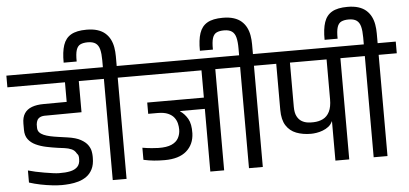

<svg xmlns="http://www.w3.org/2000/svg" viewBox="-102 -1275 3032 1425"><g transform="rotate(-5 1414.5 -562.5)"><path d="M303 4Q274 4 232.5 -0.5Q191 -5 146.5 -14Q102 -23 62 -36V-126Q86 -119 117.5 -112Q149 -105 182.5 -99.5Q216 -94 244.5 -90Q273 -86 291 -86Q339 -85 374 -92.5Q409 -100 428.5 -120Q448 -140 448 -176Q448 -185 448 -185.5Q448 -186 448 -186Q448 -186 448 -189Q448 -195 446 -202.5Q444 -210 434 -221Q422 -244 398.5 -254Q375 -264 348 -267.5Q321 -271 298 -274Q255 -280 212.5 -289Q170 -298 135 -314.5Q100 -331 79.5 -358.5Q59 -386 59 -429Q59 -427 59 -436.5Q59 -446 59 -458Q59 -470 59 -476Q59 -522 78 -551Q97 -580 133.5 -593.5Q170 -607 221 -607L393 -608V-754H-36V-841H633V-754H496V-522L233 -520Q205 -521 189 -513.5Q173 -506 166 -493Q159 -480 157 -461Q157 -455 157 -448.5Q157 -442 157 -437Q157 -416 168.5 -402.5Q180 -389 200.5 -380Q221 -371 248.5 -365Q276 -359 308.5 -354.5Q341 -350 375 -345Q439 -336 474.5 -316Q510 -296 526 -272.5Q542 -249 546 -227Q550 -205 550 -190V-178Q550 -127 533 -93.5Q516 -60 488.5 -40.5Q461 -21 428 -11.5Q395 -2 362 1Q329 4 303 4Z M683 0V-754H555V-841H683V-893Q683 -942 675 -973.5Q667 -1005 646 -1020Q625 -1035 587 -1035Q554 -1035 532.5 -1025Q511 -1015 501.5 -986Q492 -957 493 -900H396Q395 -980 412 -1030.5Q429 -1081 470.5 -1105Q512 -1129 586 -1129Q633 -1129 667.5 -1118Q702 -1107 725 -1086.5Q748 -1066 761.5 -1039Q775 -1012 780.5 -980Q786 -948 786 -914V-841H921V-754H786V0Z M1302 -294Q1299 -212 1243 -163Q1187 -114 1080 -114Q1038 -114 1001 -117.5Q964 -121 923 -130V-220Q959 -214 992.5 -211Q1026 -208 1042 -208Q1104 -207 1140 -223Q1176 -239 1191.5 -268Q1207 -297 1207 -332Q1207 -353 1201.5 -376.5Q1196 -400 1180.5 -420.5Q1165 -441 1135.5 -454Q1106 -467 1058 -467H988V-551H1410V-754H849V-841H1645V-754H1513V0H1410V-467H1226V-464Q1259 -442 1281.5 -403Q1304 -364 1302 -294Z M1698 0V-754H1570V-841H1698V-893Q1698 -942 1690 -973.5Q1682 -1005 1661 -1020Q1640 -1035 1602 -1035Q1569 -1035 1547.5 -1025Q1526 -1015 1516.5 -986Q1507 -957 1508 -900H1411Q1410 -980 1427 -1030.5Q1444 -1081 1485.5 -1105Q1527 -1129 1601 -1129Q1648 -1129 1682.5 -1118Q1717 -1107 1740 -1086.5Q1763 -1066 1776.5 -1039Q1790 -1012 1795.5 -980Q1801 -948 1801 -914V-841H1936V-754H1801V0Z M2342 0V-292Q2341 -292 2340.5 -292Q2340 -292 2340 -292Q2330 -269 2310.5 -254Q2291 -239 2267 -230Q2243 -221 2220 -217.5Q2197 -214 2179 -214Q2118 -214 2070 -232.5Q2022 -251 1994.5 -294Q1967 -337 1967 -411V-754H1864V-841H2577V-754H2445V0ZM2069 -425Q2069 -380 2082.5 -354Q2096 -328 2117 -315.5Q2138 -303 2162 -300Q2186 -297 2205 -298Q2245 -299 2276 -314.5Q2307 -330 2324.5 -365Q2342 -400 2342 -457V-754H2069Z M2627 0V-754H2499V-841H2627V-893Q2627 -942 2619 -973.5Q2611 -1005 2590 -1020Q2569 -1035 2531 -1035Q2498 -1035 2476.5 -1025Q2455 -1015 2445.5 -986Q2436 -957 2437 -900H2340Q2339 -980 2356 -1030.5Q2373 -1081 2414.5 -1105Q2456 -1129 2530 -1129Q2577 -1129 2611.5 -1118Q2646 -1107 2669 -1086.5Q2692 -1066 2705.5 -1039Q2719 -1012 2724.5 -980Q2730 -948 2730 -914V-841H2865V-754H2730V0Z"/></g></svg>

Font: Matangi SemiBold
Style: Regular
Weight: 600
Designer: Prashant Pant
Foundry: The Graphic Ant
Version: Version 3.002